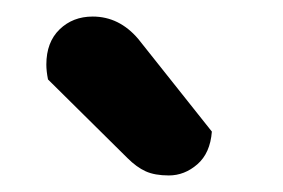

<svg xmlns="http://www.w3.org/2000/svg" viewBox="-20 -736 342 232"><path d="M38 -640Q36 -650 36 -658Q36 -685 52 -700.5Q68 -716 92 -716Q124 -716 147 -689L236 -577Q234 -551 218.5 -537.5Q203 -524 184 -524Q167 -524 156 -529Q145 -534 134 -545Z"/></svg>

Font: Baloo Da 2 SemiBold
Style: Regular
Weight: 600
Designer: Noopur Datye, Sulekha Rajkumar and Ek Type
Foundry: Ek Type
Version: Version 1.640;hotconv 1.0.111;makeotfexe 2.5.65597; ttfautoh